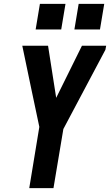

<svg xmlns="http://www.w3.org/2000/svg" viewBox="-20 -971 568 991"><path d="M131 0 183 -316 142 -510 95 -735H228L270 -466L403 -735H528L524 -714L307 -305L256 0ZM364 -819 386 -951H518L496 -819ZM164 -819 186 -951H318L296 -819Z"/></svg>

Font: Iosevka SS04 Extrabold
Style: Italic
Weight: 800
Italic angle: -9°
Monospace: yes
Designer: Belleve Invis
Foundry: Belleve Invis
Version: Version 19.0.0; ttfautohint (v1.8.4)